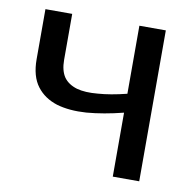

<svg xmlns="http://www.w3.org/2000/svg" viewBox="-63 -571 642 635"><g transform="rotate(10 257.5 -253.5)"><path d="M444.3 -506.8Q444.3 -379.9 444.3 0Q421.9 0 355.5 0Q355.5 -53.7 355.5 -214.8Q290 -198.2 232.4 -193.4Q175.8 -189.5 132.8 -202.1Q89.8 -215.8 65.4 -248Q40 -281.2 40 -338.9Q40 -355.5 40 -389.6Q40 -418.9 40 -506.8Q62.5 -506.8 129.9 -506.8Q129.9 -467.8 129.9 -352.5Q129.9 -316.4 144.5 -294.9Q159.2 -274.4 188.5 -265.6Q216.8 -257.8 258.8 -261.7Q300.8 -264.6 355.5 -278.3Q355.5 -354.5 355.5 -506.8Q377 -506.8 444.3 -506.8Z"/></g></svg>

Font: Lato
Style: Regular
Weight: 400
Designer: Lukasz Dziedzic with Adam Twardoch and Botio Nikoltchev
Version: Version 2.015; 2015-08-06; http://www.latofonts.com/